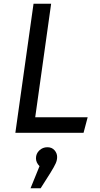

<svg xmlns="http://www.w3.org/2000/svg" viewBox="-20 -709 532 1025"><path d="M168 -83H448L426 0H62L159 -689H253ZM285 129Q285 146 277.5 163Q270 180 249 214L197 296H143L191 178Q172 159 172 136Q172 111 190 94Q208 77 233 77Q257 77 271 93Q285 109 285 129Z"/></svg>

Font: Fira Sans
Style: Italic
Weight: 400
Italic angle: -8°
Designer: bBox Type GmbH & Carrois Corporate GbR & Edenspiekermann AG
Foundry: bBox Type GmbH & Carrois Corporate GbR & Edenspiekermann AG
Version: Version 4.301